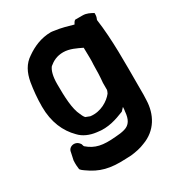

<svg xmlns="http://www.w3.org/2000/svg" viewBox="-158 -577 769 840"><g transform="rotate(-30 226.5 -157.5)"><path d="M29 -217C29 -138 56 -80 97 -39C117 -17 147 -4 181 0C236 9 281 -8 319 -23L321 -24C326 -29 329 -32 335 -39V-35C335 -28 334 -23 333 -17V-16C330 20 318 43 289 51C275 55 260 57 242 58C176 64 139 57 102 25C101 24 100 22 98 15V13L97 12C81 -16 42 -9 39 19L31 56V57C30 74 31 88 33 101C38 108 45 113 51 117C105 156 153 168 232 164C241 164 251 163 257 163H259C286 160 310 155 331 146C403 120 437 57 439 -14C439 -22 440 -30 440 -40V-86C440 -201 442 -318 427 -425C430 -432 433 -440 433 -449V-457C418 -465 403 -474 382 -474H345C339 -470 336 -465 332 -457C308 -464 274 -474 241 -478C239 -478 232 -480 226 -480C175 -480 133 -460 100 -437C64 -414 47 -379 39 -335C33 -298 29 -259 29 -217ZM136 -270C136 -307 143 -334 155 -349C174 -365 196 -377 228 -377C260 -377 291 -361 316 -349L317 -296C317 -285 317 -274 316 -264V-263C316 -232 315 -204 312 -174V-138C311 -134 309 -129 306 -123C286 -97 242 -68 191 -75C186 -77 180 -79 173 -82H172C169 -83 162 -93 158 -104V-105L157 -106C138 -143 136 -206 136 -270Z"/></g></svg>

Font: SolarCharger
Style: 950
Weight: 900
Designer: Mew Too
Foundry: Cannot Into Space Fonts/KineticPlasma Fonts
Version: Version 1.100